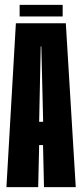

<svg xmlns="http://www.w3.org/2000/svg" viewBox="-20 -772 340 792"><path d="M6.5 0H137.5L141.5 -173.5H157.5L161.5 0H292.5L251.5 -676H45.5ZM141.5 -269.5 148 -580.5H150.5L158 -269.5ZM61 -704H238.5V-752H61Z"/></svg>

Font: Anybody UltraCondensed
Style: Bold
Weight: 700
Width: 1
Version: Version 1.113;gftools[0.9.25]